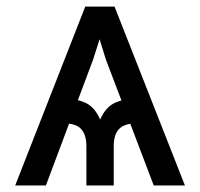

<svg xmlns="http://www.w3.org/2000/svg" viewBox="-20 -566 611 586"><path d="M449.2 0 303.2 -384.3 252.9 -545.9H329.6L544.4 0ZM243.7 0V-119.6Q243.7 -153.3 229 -170.7Q214.4 -188 180.2 -189.5V-265.1Q211.9 -265.1 240.5 -252.4Q269 -239.7 285.6 -201.2Q302.7 -239.7 331.1 -252.4Q359.4 -265.1 391.1 -265.1V-189.5Q357.4 -188 342.3 -171.1Q327.1 -154.3 327.1 -119.6V0ZM26.4 0 240.2 -545.9H315.9L264.2 -384.3L120.1 0Z"/></svg>

Font: Adwaita Sans
Style: Regular
Weight: 400
Designer: Rasmus Andersson
Foundry: rsms
Version: Version 4.001;git-9221beed3